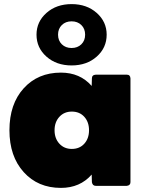

<svg xmlns="http://www.w3.org/2000/svg" viewBox="-20 -906 706 936"><path d="M330 -180Q368 -180 391 -205.5Q414 -231 414 -271Q414 -311 391 -336.5Q368 -362 330 -362Q293 -362 269.5 -336.5Q246 -311 246 -271Q246 -231 269.5 -205.5Q293 -180 330 -180ZM329 -672Q358 -672 376.5 -690Q395 -708 395 -737Q395 -766 376.5 -784Q358 -802 329 -802Q300 -802 281.5 -784Q263 -766 263 -737Q263 -708 281.5 -690Q300 -672 329 -672ZM277 10Q165 10 95.5 -67Q26 -144 26 -271Q26 -399 95.5 -475.5Q165 -552 277 -552Q370 -552 427 -487Q428 -506 428 -523.5Q428 -541 447 -542H598Q615 -542 616 -524V-18Q616 -2 598 0H447Q431 0 428 -18L427 -55Q370 10 277 10ZM329 -587Q255 -587 206.5 -630Q158 -673 158 -737Q158 -800 206.5 -843Q255 -886 329 -886Q403 -886 451.5 -843Q500 -800 500 -737Q500 -673 451.5 -630Q403 -587 329 -587Z"/></svg>

Font: YamahaIndonesia935. App Black
Style: Regular
Weight: 900
Designer: Dalton Maag Ltd
Foundry: Dalton Maag Ltd
Version: Version 1.002; January 01, 2024; Regular/Italic